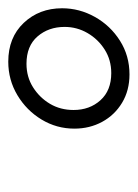

<svg xmlns="http://www.w3.org/2000/svg" viewBox="44 -818 326 453"><g transform="rotate(-90 206.5 -592.0)"><path d="M257 -449Q219 -449 190 -466.5Q161 -484 145 -513.5Q129 -543 129 -579Q129 -621 150.5 -656.5Q172 -692 208 -713.5Q244 -735 287 -735Q344 -735 378.5 -698.5Q413 -662 413 -608Q413 -567 392.5 -530.5Q372 -494 336.5 -471.5Q301 -449 257 -449ZM260 -492Q291 -492 315.5 -507.5Q340 -523 354.5 -548Q369 -573 369 -602Q369 -640 346.5 -666Q324 -692 282 -692Q251 -692 226.5 -676.5Q202 -661 187.5 -636.5Q173 -612 173 -581Q173 -543 196 -517.5Q219 -492 260 -492Z"/></g></svg>

Font: Instrument Sans SemiCondensed
Style: Italic
Weight: 400
Width: 4
Italic angle: -13°
Designer: Rodrigo Fuenzalida
Foundry: fragTYPE
Version: Version 1.000;gftools[0.9.28]